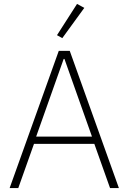

<svg xmlns="http://www.w3.org/2000/svg" viewBox="-20 -957 654 977"><path d="M73 0H29L279 -698H335L585 0H540L460 -225H153ZM304 -657 164 -262H448L308 -657ZM409 -917 297 -763 270 -778 372 -937Z"/></svg>

Font: Anuphan ExtraLight
Style: Regular
Weight: 200
Designer: Cadson Demak
Version: Version 3.001